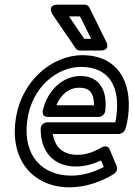

<svg xmlns="http://www.w3.org/2000/svg" viewBox="-20 -764 571 821"><path d="M96 -245C114 -393 226 -478 326 -478C443 -478 494 -398 478 -270C477 -260 475 -249 473 -241H183C173 -241 154 -234 154 -213C153 -113 212 -52 304 -52C342 -52 378 -62 412 -78L424 -50C380 -27 333 -13 285 -13C162 -13 78 -96 96 -245ZM46 -245C25 -70 129 37 278 37C346 37 413 13 467 -20C478 -27 484 -42 479 -53L449 -125C443 -140 427 -141 415 -134C379 -113 348 -102 311 -102C252 -102 215 -132 206 -191H488C498 -191 511 -199 515 -210C521 -225 525 -246 528 -270C546 -416 481 -528 332 -528C202 -528 67 -417 46 -245ZM184 -264H402C417 -264 429 -278 430 -289C440 -374 408 -439 324 -439C252 -439 185 -383 163 -292C161 -282 162 -264 184 -264ZM221 -314C242 -365 280 -389 318 -389C363 -389 382 -367 382 -314ZM340 -598 275 -694H322L370 -598ZM304 -557C308 -551 314 -548 322 -548H408C456 -548 434 -586 434 -586L362 -732C358 -739 351 -744 342 -744H228C178 -744 204 -703 204 -703Z"/></svg>

Font: Falling Sky
Style: OuObl
Weight: 400
Designer: Paul D. Hunt
Foundry: Adobe Systems Incorporated
Version: Version 1.02